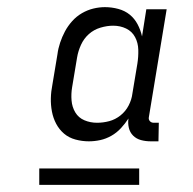

<svg xmlns="http://www.w3.org/2000/svg" viewBox="-20 -713 540 538"><path d="M229 -317Q210 -317 191.5 -322Q173 -327 159.5 -338.5Q146 -350 137.5 -366Q129 -382 125.5 -400.5Q122 -419 122.5 -438Q123 -457 127 -477L141 -561Q143 -577 148.5 -593.5Q154 -610 162 -625Q170 -640 182 -653.5Q194 -667 209.5 -676Q225 -685 241.5 -689Q258 -693 274 -693Q293 -693 311.5 -688Q330 -683 343.5 -672Q357 -661 365.5 -645Q374 -629 378 -611L390 -687H447L397 -384Q396 -378 400 -373.5Q404 -369 411 -369H425L424 -317H402Q388 -317 375 -320.5Q362 -324 353 -333Q344 -342 341 -355Q338 -368 340 -381Q331 -367 319 -354Q307 -341 292 -332.5Q277 -324 261 -320.5Q245 -317 229 -317ZM252 -369Q269 -369 286 -373.5Q303 -378 317.5 -389.5Q332 -401 340.5 -417.5Q349 -434 351 -451L365 -535Q368 -554 367.5 -573.5Q367 -593 358.5 -609Q350 -625 333.5 -633Q317 -641 297 -641Q280 -641 261.5 -635.5Q243 -630 229 -617.5Q215 -605 207 -587.5Q199 -570 196 -552L182 -468Q179 -450 180.5 -431.5Q182 -413 191 -398Q200 -383 216.5 -376Q233 -369 252 -369ZM90 -195V-241H370V-195Z"/></svg>

Font: Iosevka Term Curly Light
Style: Italic
Weight: 300
Italic angle: -9°
Designer: Belleve Invis
Foundry: Belleve Invis
Version: Version 32.3.0